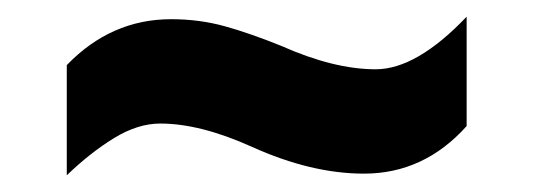

<svg xmlns="http://www.w3.org/2000/svg" viewBox="-20 -468 640 230"><path d="M60 -258Q88 -285 116.5 -302.5Q145 -320 172 -320Q220 -320 282 -292Q353 -260 416 -260Q488 -260 539 -317V-448Q479 -385 430 -385Q380 -385 317 -413Q280 -428 249.5 -436.5Q219 -445 185 -445Q113 -445 60 -390Z"/></svg>

Font: Noto Sans Mono Extra
Style: Regular
Weight: 800
Designer: Monotype Design Team
Foundry: Monotype Imaging Inc.
Version: Version 1.900